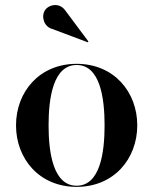

<svg xmlns="http://www.w3.org/2000/svg" viewBox="-20 -719 597 749"><path d="M184 -606 322.5 -554 325 -557 235.5 -677C211.5 -712 169 -700.5 155 -678.5C140 -654 151.5 -614.5 184 -606ZM42.5 -230C42.5 -100 133 10 279 10C425 10 515.5 -100 515.5 -230C515.5 -360 425 -470 279 -470C133 -470 42.5 -360 42.5 -230ZM169.5 -230C169.5 -336.5 187.5 -465.5 279 -465.5C370.5 -465.5 388 -336.5 388 -230C388 -123.5 370.5 5.5 279 5.5C187.5 5.5 169.5 -123.5 169.5 -230Z"/></svg>

Font: Bodoni* 36pt Medium
Style: Regular
Weight: 500
Version: Version 2.3